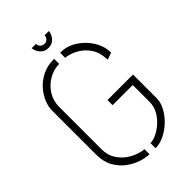

<svg xmlns="http://www.w3.org/2000/svg" viewBox="-247 -916 1010 1010"><g transform="rotate(-45 257.5 -411.5)"><path d="M260 -766Q238 -766 224 -777Q210 -788 203 -803Q196 -818 196 -828H228Q228 -815 237.5 -805.5Q247 -796 260 -796Q274 -796 283 -805.5Q292 -815 292 -828H324Q324 -818 317 -803Q310 -788 296 -777Q282 -766 260 -766ZM240 5Q216 5 182 -5.5Q148 -16 115.5 -39.5Q83 -63 61.5 -100.5Q40 -138 40 -192V-524Q40 -547 52 -578Q64 -609 89 -638Q114 -667 151.5 -686Q189 -705 240 -705V-667Q199 -667 162 -645.5Q125 -624 102.5 -588Q80 -552 80 -508V-192Q80 -149 99 -118.5Q118 -88 145 -69Q172 -50 198.5 -41.5Q225 -33 240 -33ZM285 5V-33Q305 -33 330.5 -45Q356 -57 380 -78.5Q404 -100 419.5 -128.5Q435 -157 435 -190V-315H285V-353H475V-176Q475 -146 458 -114Q441 -82 413 -55Q385 -28 351.5 -11.5Q318 5 285 5ZM436 -502 435 -518Q432 -559 414 -587.5Q396 -616 371.5 -633.5Q347 -651 323.5 -659Q300 -667 285 -667V-705Q334 -706 377.5 -678.5Q421 -651 448 -607.5Q475 -564 475 -516Z"/></g></svg>

Font: Stick No Bills ExtraLight
Style: Regular
Weight: 200
Designer: Kosala Senevirathne, Siva Puranthara, Lasantha Premarathna, Tharique Azeez
Foundry: mooniak
Version: Version 2.000